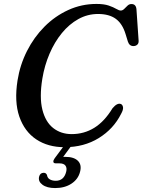

<svg xmlns="http://www.w3.org/2000/svg" viewBox="-20 -734 724 975"><path d="M594.5 -205.5Q603 -201.5 604.8 -189Q606.5 -176.5 595 -156Q556.5 -79 481.5 -32.8Q406.5 13.5 307.5 13.5Q224 13.5 164.2 -26.2Q104.5 -66 78.2 -141.8Q52 -217.5 69 -325.5Q81.5 -404.5 117 -474.8Q152.5 -545 206 -598.8Q259.5 -652.5 326.8 -683.2Q394 -714 470 -714Q508 -714 532 -705.8Q556 -697.5 570.2 -689Q584.5 -680.5 593.5 -680.5Q602.5 -680.5 610.8 -688.8Q619 -697 627.5 -705.2Q636 -713.5 647.5 -713.5Q671 -713.5 673 -686L684 -526.5Q684.5 -513.5 676.8 -506.8Q669 -500 657.5 -500Q637 -500 629.5 -522.5L617.5 -561.5Q601.5 -614 567.8 -638.5Q534 -663 478 -663Q424.5 -663 378 -637.2Q331.5 -611.5 294.2 -566Q257 -520.5 231.5 -461Q206 -401.5 195 -334.5Q179.5 -239.5 195.2 -177Q211 -114.5 250.2 -83.8Q289.5 -53 344 -53Q407 -53 458.8 -85Q510.5 -117 551.5 -184.5Q576 -213.5 594.5 -205.5ZM315 -7.5H352.5L301 62.5Q306 62.5 311.5 62.5Q355.5 62.5 375.8 82.8Q396 103 386.5 138.5Q377 176 343 198.5Q309 221 260 221Q218.5 221 195.8 204.2Q173 187.5 178.5 163.5Q183.5 143.5 201.5 143.5Q213.5 143 218.5 154.5Q221 170.5 233.5 177.2Q246 184 263 184Q304.5 184 316 138.5Q321 119 312.5 107.2Q304 95.5 281.5 95.5H264Q252 95.5 251 88Q250 80.5 257.5 70Z"/></svg>

Font: Fraunces 9pt S050
Style: Italic
Weight: 400
Italic angle: -16°
Version: Version 1.000; ttfautohint (v1.8.3)